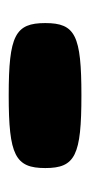

<svg xmlns="http://www.w3.org/2000/svg" viewBox="97 -562 207 441"><g transform="rotate(90 200.5 -341.5)"><path d="M33 -342C33 -273 61 -258 199 -258C337 -258 366 -273 366 -342C366 -411 337 -425 199 -425C61 -425 33 -411 33 -342Z"/></g></svg>

Font: Hussar Skorodowane
Style: Bold
Weight: 700
Foundry: Cannot Into Space Fonts
Version: Version 0.892